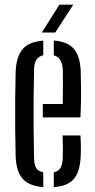

<svg xmlns="http://www.w3.org/2000/svg" viewBox="-20 -776 398 803"><path d="M159 -285V-341H242.5Q243.5 -390.5 243.2 -430Q243 -469.5 242.5 -487.5Q239 -536 205 -544.5V-606.5Q262.5 -602 288.5 -572.2Q314.5 -542.5 317.5 -480Q318.5 -457.5 319 -403.5Q319.5 -349.5 316.5 -285ZM45.5 -121.5Q44 -171.5 43.5 -235Q43 -298.5 43.5 -362.2Q44 -426 45.5 -477.5Q48.5 -541 75.5 -571.5Q102.5 -602 161 -606V-545Q123.5 -536.5 122.5 -487.5Q121 -419 120.5 -360Q120 -301 120.5 -242Q121 -183 122.5 -114.5Q123 -86 131.8 -72.5Q140.5 -59 161 -55.5V6.5Q101.5 2 74.8 -28.2Q48 -58.5 45.5 -121.5ZM205 6.5V-55.5Q224 -59.5 232.5 -73Q241 -86.5 242.5 -114.5Q243 -132.5 243 -156.2Q243 -180 241.5 -209.5H316.5Q318 -189 318.2 -165Q318.5 -141 317.5 -121.5Q314.5 -58 289 -27.8Q263.5 2.5 205 6.5ZM155 -640 228.5 -756.5H286.5L211 -640Z"/></svg>

Font: Big Shoulders Stencil Display Medium
Style: Regular
Weight: 500
Designer: Patric King
Foundry: XO Type Co
Version: Version 1.000